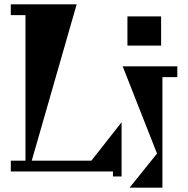

<svg xmlns="http://www.w3.org/2000/svg" viewBox="-20 -794 871 889"><path d="M403 -50 543 -228V23H503V0H30V-50H98V-724H30V-774H335L127 -50ZM726 -718V-583H570V-718ZM801 -487V-437H732V75H580L707 -83L548 -487Z"/></svg>

Font: Chokokutai
Style: Regular
Weight: 400
Designer: 108号,108go
Foundry: Font Zone 108
Version: Version 1.000; ttfautohint (v1.8.3)